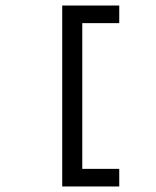

<svg xmlns="http://www.w3.org/2000/svg" viewBox="-20 -674 570 702"><path d="M416 -56.6V7.8H207.5V-653.8H416V-589.4H280.8V-56.6Z"/></svg>

Font: AzarMehrMonospaced
Style: SerifBold
Weight: 1
Designer: Amin Abedi
Version: Version 1.00